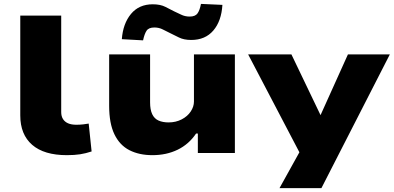

<svg xmlns="http://www.w3.org/2000/svg" viewBox="-20 -785 2020 985"><path d="M323 11Q206 11 145 -42Q84 -95 84 -193V-705H294V-210Q294 -189 303 -174.5Q312 -160 329 -152.5Q346 -145 372 -145Q390 -145 407 -147Q424 -149 435 -151L450 -8Q420 2 391 6.5Q362 11 323 11Z M762 11Q694 11 644 -14.5Q594 -40 567 -96Q540 -152 540 -242V-506H750V-260Q750 -222 761 -199Q772 -176 793.5 -166.5Q815 -157 845 -157Q882 -157 912 -172.5Q942 -188 958.5 -213Q975 -238 975 -264V-506H1185V0H995V-100H986Q949 -45 891.5 -17Q834 11 762 11ZM714 -578 605 -584Q611 -664 652 -713.5Q693 -763 764 -763Q803 -763 829 -749.5Q855 -736 873 -727Q889 -720 909 -710Q929 -700 953 -700Q982 -700 993.5 -716.5Q1005 -733 1011 -765L1121 -760Q1116 -677 1074.5 -628.5Q1033 -580 961 -580Q923 -580 897.5 -593Q872 -606 853 -615Q836 -623 816 -633.5Q796 -644 772 -644Q743 -644 732 -627.5Q721 -611 714 -578Z M1414 180 1541 -49V44L1253 -506H1475L1627 -189H1622L1765 -506H1980L1629 180Z"/></svg>

Font: Nunito Sans 7pt Expanded Black
Style: Regular
Weight: 900
Width: 7
Designer: Vernon Adams
Foundry: Vernon Adams
Version: Version 3.101;gftools[0.9.27]